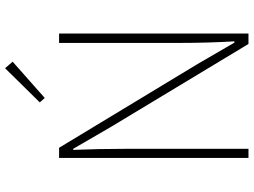

<svg xmlns="http://www.w3.org/2000/svg" viewBox="-138 -834 973 736"><g transform="rotate(-90 348.0 -466.5)"><path d="M110 0V-726H149L469 -197L552 -54H557Q554 -107 552.5 -157.5Q551 -208 551 -259V-726H587V0H547L228 -529L145 -672H141Q143 -621 144 -573Q145 -525 145 -473V0ZM340 -781 323 -800 454 -933 479 -904Z"/></g></svg>

Font: Noto Sans SC Thin
Style: Regular
Weight: 100
Designer: Ryoko NISHIZUKA 西塚涼子 (kana, bopomofo & ideographs); Paul D. Hunt (Latin, Greek & Cyrillic); Sandoll Communications 산돌커뮤니
Foundry: Adobe
Version: Version 2.004-H2;hotconv 1.0.118;makeotfexe 2.5.65603